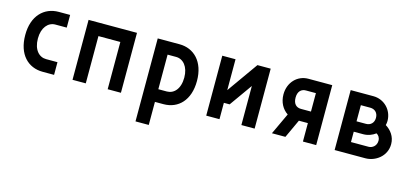

<svg xmlns="http://www.w3.org/2000/svg" viewBox="-61 -964 3461 1609"><g transform="rotate(15 1669.5 -160.0)"><path d="M390 -110H291C231 -110 180 -161 180 -260C180 -355 230 -410 291 -410H390V-520H291C166 -520 69 -428 70 -260C70 -93 163 0 291 0H390Z M550 0H665V-410H855V0H970V-520H550Z M1339 -110H1265V-410H1339C1400 -410 1450 -355 1450 -260C1450 -161 1399 -110 1339 -110ZM1150 200H1265V0H1339C1467 0 1560 -93 1560 -260C1560 -428 1464 -520 1339 -520H1150Z M1875 -142 2015 -339V0H2130V-520H2015L1825 -252V-520H1710V0H1825V-142Z M2289 -340C2289 -272 2320 -217 2367 -186L2280 0H2397L2471 -160H2549V0H2664V-520H2457C2363 -520 2289 -445 2289 -340ZM2394 -340C2394 -395 2424 -420 2462 -420H2549V-260H2462C2424 -260 2394 -284 2394 -340Z M3189 -350C3189 -445 3115 -520 3021 -520H2824V0H3091C3175 0 3269 -63 3269 -170C3269 -236 3230 -285 3184 -313C3187 -325 3189 -337 3189 -350ZM2939 -100V-190H3021C3061 -190 3098 -204 3127 -226C3145 -216 3159 -198 3159 -170C3159 -125 3124 -100 3091 -100ZM2939 -280V-420H3021C3059 -420 3089 -395 3089 -350C3089 -305 3059 -280 3021 -280Z"/></g></svg>

Font: Grotesk 03
Style: Bold
Weight: 500
Designer: Frank Adebiaye, contributions by Jérémy Landes, Ariel Martín Pérez
Foundry: Velvetyne Type Foundry
Version: Version 3.000;Glyphs 3.1.2 (3150)